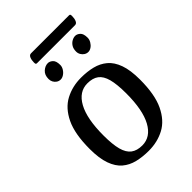

<svg xmlns="http://www.w3.org/2000/svg" viewBox="-236 -914 1034 1034"><g transform="rotate(-45 281.0 -397.0)"><path d="M273.3 13Q226.3 13 186.4 3.2Q146.5 -6.6 117.2 -31.4Q88 -56.1 71.6 -101.7Q55.2 -147.4 55.2 -219Q55.2 -333.5 87.3 -400.1Q119.3 -466.8 173.5 -495.4Q227.6 -524 293.4 -524Q340.4 -524 379.8 -514.2Q419.2 -504.4 448.9 -479.6Q478.5 -454.9 494.9 -409.3Q511.3 -363.6 511.3 -292Q511.3 -177.9 479.2 -111Q447.1 -44.2 393.6 -15.6Q340.1 13 273.3 13ZM269.1 -32.2Q333.5 -32.2 369.9 -98.7Q406.3 -165.2 406.3 -291.9Q406.3 -361.3 395.3 -402Q384.4 -442.6 360.4 -460.4Q336.5 -478.2 296.3 -478.2Q232.2 -478.2 195.6 -411.7Q159.1 -345.2 159.1 -218.1Q159.1 -149.7 170 -109.1Q181 -68.5 205.3 -50.3Q229.6 -32.2 269.1 -32.2ZM209.7 -594Q197 -594 186.8 -600.7Q176.7 -607.3 170.8 -618.2Q164.9 -629.1 164.9 -642.3Q164.9 -673.2 183.4 -689.5Q201.9 -705.8 222.5 -705.8Q236.6 -705.8 249.9 -693.8Q263.3 -681.8 263.3 -651.2Q263.3 -637.1 254.8 -623.7Q246.4 -610.2 234 -602.1Q221.6 -594 209.7 -594ZM419.9 -593.7Q407.5 -593.7 397.2 -600.4Q386.9 -607 380.6 -617.9Q374.2 -628.8 374.2 -642Q374.2 -662.7 382.7 -676.6Q391.2 -690.5 404.5 -698Q417.8 -705.5 430.6 -705.5Q444.6 -705.5 458 -693.5Q471.3 -681.5 471.3 -650.9Q471.3 -636.8 463.3 -623.4Q455.4 -609.9 443.6 -601.8Q431.8 -593.7 419.9 -593.7ZM181.6 -746.5Q176.7 -746.5 174.4 -748.9Q172.1 -751.3 172.1 -760.7Q172.1 -778.8 177.8 -792.9Q183.6 -807 196 -807H485Q490.3 -807 492.4 -804.6Q494.6 -802.1 494.6 -792.7Q494.6 -774 488.8 -760.3Q483 -746.5 470.7 -746.5Z"/></g></svg>

Font: Briem Hand Thin
Style: Regular
Weight: 100
Designer: Gunnlaugur SE Briem, Eben Sorkin
Foundry: Sorkin Type Co.
Version: Version 1.003